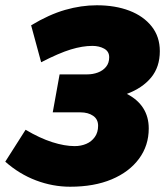

<svg xmlns="http://www.w3.org/2000/svg" viewBox="-22 -698 626 728"><path d="M244 10Q178 10 114.5 -14Q51 -38 -2 -85L75 -206Q129 -174 176 -159Q223 -144 261 -144Q285 -144 305 -152.5Q325 -161 337.5 -178.5Q350 -196 350 -221Q350 -246 331 -259Q312 -272 283 -272H178L204 -416H309Q330 -416 349 -423Q368 -430 380 -444.5Q392 -459 392 -481Q392 -503 373 -513.5Q354 -524 328 -524Q291 -524 246.5 -510.5Q202 -497 134 -462L96 -602Q164 -643 225 -660.5Q286 -678 345 -678Q415 -678 468.5 -657.5Q522 -637 553 -598Q584 -559 584 -504Q584 -444 551 -404Q518 -364 459 -342Q500 -321 521 -288Q542 -255 542 -211Q542 -146 505 -96Q468 -46 401.5 -18Q335 10 244 10Z"/></svg>

Font: Gantari Black
Style: Italic
Weight: 900
Italic angle: -10°
Version: Version 1.000